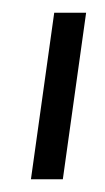

<svg xmlns="http://www.w3.org/2000/svg" viewBox="-20 -720 164 301"><path d="M28.5 -439 65 -700H115L78.5 -439Z"/></svg>

Font: Urbanist Light
Style: Italic
Weight: 300
Italic angle: -8°
Designer: Corey Hu
Foundry: Corey Hu
Version: Version 1.330; ttfautohint (v1.8.4.7-5d5b)